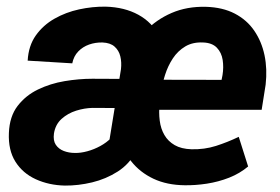

<svg xmlns="http://www.w3.org/2000/svg" viewBox="-20 -559 859 589"><path d="M309.1 -88.4 351.1 -346.7Q353.5 -368.2 349.1 -386.2Q344.7 -404.3 331.5 -416Q318.4 -427.7 294.4 -428.7Q272.9 -429.2 253.4 -422.4Q233.9 -415.5 220 -401.1Q206.1 -386.7 201.7 -364.7L64.9 -373Q67.4 -418.5 89.8 -450.2Q112.3 -481.9 147.2 -501.7Q182.1 -521.5 222.9 -530.3Q263.7 -539.1 303.7 -538.6Q361.8 -537.1 404.5 -513.7Q447.3 -490.2 469 -447.3Q490.7 -404.3 484.4 -344.2L444.8 -105.5ZM369.6 -316.9 355 -227.5 263.7 -228Q239.3 -227.5 213.6 -219.5Q188 -211.4 168.9 -194.3Q149.9 -177.2 145.5 -149.4Q142.6 -127.9 151.1 -115Q159.7 -102.1 175.5 -95.9Q191.4 -89.8 210 -89.8Q227.5 -89.4 248 -95Q268.6 -100.6 287.8 -111.1Q307.1 -121.6 321.3 -136.2Q335.4 -150.9 340.8 -168.9L397 -93.8Q377 -55.7 341.1 -32.7Q305.2 -9.8 262.5 0.5Q219.7 10.7 179.2 10.3Q130.4 9.3 90.1 -9Q49.8 -27.3 27.3 -63Q4.9 -98.6 7.3 -151.4Q9.3 -201.7 33.9 -233.9Q58.6 -266.1 96.4 -284.4Q134.3 -302.7 178.2 -310.1Q222.2 -317.4 263.2 -317.4ZM546.9 9.3Q492.2 8.8 450.7 -10.7Q409.2 -30.3 382.3 -64.5Q355.5 -98.6 344 -143.8Q332.5 -189 337.4 -241.7L341.8 -274.9Q348.1 -329.6 369.4 -377.9Q390.6 -426.3 425 -462.6Q459.5 -499 506.6 -519.3Q553.7 -539.6 611.8 -538.1Q663.1 -536.6 700.2 -517.3Q737.3 -498 760 -464.8Q782.7 -431.6 791.5 -389.4Q800.3 -347.2 794.9 -299.3L782.7 -222.2H389.2L405.8 -314.5L659.7 -314L662.6 -328.6Q666.5 -352.5 663.1 -375Q659.7 -397.5 645.3 -412.6Q630.9 -427.7 603 -428.7Q571.3 -430.2 548.3 -416.5Q525.4 -402.8 510.3 -379.9Q495.1 -356.9 486.3 -329.1Q477.5 -301.3 474.1 -274.9L469.7 -241.7Q466.8 -213.9 470 -189Q473.1 -164.1 484.4 -144.8Q495.6 -125.5 515.9 -113.8Q536.1 -102.1 567.4 -101.1Q606.9 -100.1 642.3 -111.3Q677.7 -122.6 712.4 -139.2L741.2 -48.3Q715.8 -26.9 682.9 -13.9Q649.9 -1 614.7 4.4Q579.6 9.8 546.9 9.3Z"/></svg>

Font: Roboto
Style: Bold Italic
Weight: 700
Italic angle: -12°
Designer: Christian Robertson
Foundry: Google
Version: Version 3.0